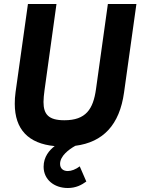

<svg xmlns="http://www.w3.org/2000/svg" viewBox="-20 -717 704 962"><path d="M319.5 225C360 225 388.5 210 412.5 192.5L379.5 116.5C359 132 337.5 140 319.5 140C297.5 140 281 128 281 104C281 64.5 325 31.5 357.5 13.5C497 -4.5 579 -91.5 601.5 -253.5L663.5 -697H520.5L461 -270.5C447 -170 410.5 -114.5 302.5 -114.5C223.5 -114.5 198 -144 198 -206C198 -222.5 200 -242 203 -264.5L263 -697H120L58 -255.5C55 -235 54 -215 54 -197C54 -69 122 2.5 254 15C227.5 35 198.5 68.5 198.5 118.5C198.5 182 250.5 225 319.5 225Z"/></svg>

Font: HK Grotesk ExtraBold
Style: Italic
Weight: 800
Italic angle: -16°
Designer: Alfredo Marco Pradil
Foundry: Hanken Design Co.
Version: Version 3.001;FEAKit 1.0